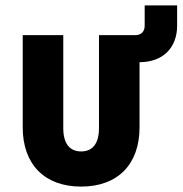

<svg xmlns="http://www.w3.org/2000/svg" viewBox="-20 -680 675 710"><path d="M64 -209C64 -72 145 10 280 10C415 10 496 -72 496 -209V-450C583 -450 635 -504 635 -585V-660H515V-585C515 -563 502 -550 480 -550H346V-206C346 -150 323 -120 280 -120C237 -120 214 -150 214 -206V-550H64Z"/></svg>

Font: Tekne LDO ExtraBold
Style: Regular
Weight: 800
Monospace: yes
Designer: Alessio Laiso, Mario Rullo, Paolo Rosset
Foundry: Alessio Laiso
Version: Version 1.000;hotconv 1.0.109;makeotfexe 2.5.65596